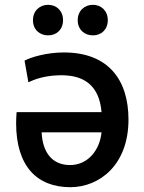

<svg xmlns="http://www.w3.org/2000/svg" viewBox="-20 -758 597 798"><path d="M514 -261C514 -73 394 20 272 20C134 20 47 -67 47 -246C47 -261 48 -278 49 -292H402C395 -373 359 -424 288 -440C269 -444 247 -446 223 -445C161 -443 121 -427 98 -416L82 -506C108 -520 173 -540 245 -540C434 -540 514 -422 514 -261ZM402 -208H153C157 -123 198 -72 271 -72C347 -72 395 -136 402 -208ZM242 -674C242 -635 215 -611 180 -611C145 -611 117 -635 117 -674C117 -713 145 -738 180 -738C215 -738 242 -713 242 -674ZM428 -674C428 -635 401 -611 366 -611C331 -611 303 -635 303 -674C303 -713 331 -738 366 -738C401 -738 428 -713 428 -674Z"/></svg>

Font: Repo Medium
Style: Regular
Weight: 500
Designer: Stefan Peev
Foundry: Context Ltd
Version: Version 1.502